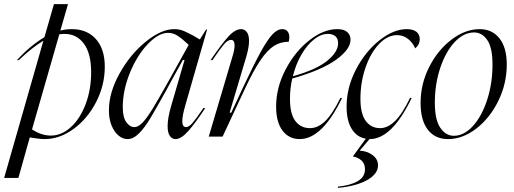

<svg xmlns="http://www.w3.org/2000/svg" viewBox="-76 -661 2486 929"><path d="M253 -641 216 -513Q243 -520 272 -520Q345 -520 388 -472Q431 -424 431 -338Q431 -249 389.5 -168Q348 -87 280.5 -37.5Q213 12 140 12Q116 12 68 4L13 200H-56L134 -464Q80 -432 15 -370H6Q71 -441 139 -481L185 -641ZM170 -5Q222 -5 267 -46Q312 -87 338.5 -157.5Q365 -228 365 -312Q365 -402 330 -449.5Q295 -497 236 -497Q227 -497 211 -495L79 -35Q124 -5 170 -5Z M741 -271 837 -444Q804 -475 782.5 -488.5Q761 -502 737 -502Q691 -502 639 -447.5Q587 -393 552.5 -308.5Q518 -224 518 -142Q518 -94 535 -70Q552 -46 574 -46Q593 -46 614 -68Q635 -90 662.5 -135Q690 -180 741 -271ZM767 -520Q792 -520 813.5 -511Q835 -502 859 -488.5Q883 -475 891 -470L921 -518H926L820 -149Q806 -100 806 -75Q806 -46 824 -46Q838 -46 855 -65.5Q872 -85 908 -138H917Q871 -68 836 -28Q801 12 773 12Q757 12 746 -3Q735 -18 735 -51Q735 -89 752 -148L817 -371H809L751 -266L729 -225Q679 -135 651.5 -89Q624 -43 596.5 -15.5Q569 12 541 12Q518 12 497.5 -5Q477 -22 464 -53.5Q451 -85 451 -127Q451 -213 502.5 -305.5Q554 -398 629 -459Q704 -520 767 -520Z M1059 -441Q1059 -468 1042 -468Q1026 -468 1008 -447Q990 -426 952 -370H943Q993 -444 1027 -482Q1061 -520 1091 -520Q1107 -520 1118 -506Q1129 -492 1129 -463Q1129 -433 1116 -388L1035 -116H1043L1097 -232Q1151 -347 1184.5 -408Q1218 -469 1242 -494.5Q1266 -520 1290 -520Q1306 -520 1315 -509.5Q1324 -499 1324 -481Q1324 -471 1321 -459Q1281 -459 1249 -438.5Q1217 -418 1183.5 -368.5Q1150 -319 1107 -227L1001 0H934L1051 -395Q1059 -422 1059 -441Z M1556 -520Q1588 -520 1604 -506Q1620 -492 1620 -469Q1620 -422 1549.5 -371.5Q1479 -321 1338 -281Q1327 -232 1327 -183Q1327 -110 1353 -75.5Q1379 -41 1424 -41Q1462 -41 1497 -74.5Q1532 -108 1571 -187H1579Q1483 12 1374 12Q1322 12 1291 -29Q1260 -70 1260 -145Q1260 -237 1305.5 -324Q1351 -411 1420 -465.5Q1489 -520 1556 -520ZM1560 -452Q1560 -474 1547 -485.5Q1534 -497 1510 -497Q1477 -497 1443 -470Q1409 -443 1382 -396Q1355 -349 1341 -292Q1455 -324 1507.5 -367Q1560 -410 1560 -452Z M1892 -520Q1923 -520 1939 -507Q1955 -494 1955 -472Q1955 -445 1933 -427Q1921 -455 1898 -473Q1875 -491 1845 -491Q1799 -491 1758 -448Q1717 -405 1692.5 -334Q1668 -263 1668 -183Q1668 -110 1694 -75.5Q1720 -41 1763 -41Q1800 -41 1835 -75Q1870 -109 1908 -187H1916Q1820 12 1713 12H1712L1665 67V68Q1701 70 1727 89.5Q1753 109 1753 139Q1753 181 1700 210.5Q1647 240 1559 248V242Q1620 236 1655 215.5Q1690 195 1690 158Q1690 132 1674 116.5Q1658 101 1632 96V95L1694 10Q1651 3 1626 -37Q1601 -77 1601 -145Q1601 -237 1646 -324Q1691 -411 1759.5 -465.5Q1828 -520 1892 -520Z M2092 12Q2029 12 1994 -33.5Q1959 -79 1959 -163Q1959 -255 2001 -337.5Q2043 -420 2109.5 -470Q2176 -520 2245 -520Q2305 -520 2340.5 -475.5Q2376 -431 2376 -349Q2376 -256 2335 -172.5Q2294 -89 2228 -38.5Q2162 12 2092 12ZM2120 -4Q2169 -4 2212 -51Q2255 -98 2281 -177.5Q2307 -257 2307 -349Q2307 -431 2281.5 -467.5Q2256 -504 2218 -504Q2168 -504 2124.5 -458Q2081 -412 2054.5 -333.5Q2028 -255 2028 -164Q2028 -81 2054.5 -42.5Q2081 -4 2120 -4Z"/></svg>

Font: Nyght Serif Light Italic
Style: Regular
Weight: 300
Italic angle: -16°
Designer: Maksym Kobuzan
Version: Version 0.410